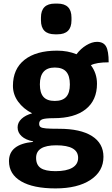

<svg xmlns="http://www.w3.org/2000/svg" viewBox="-20 -842 625 1069"><path d="M556 31Q556 112 484 159.5Q412 207 289 207Q165 207 97.5 167.5Q30 128 30 55Q30 -39 164 -52V-55Q123 -63 100.5 -83.5Q78 -104 78 -133Q78 -160 100 -180.5Q122 -201 159 -211Q110 -236 81 -276Q52 -316 52 -364Q52 -458 116.5 -509Q181 -560 298 -560Q357 -560 406 -540Q429 -571 460.5 -590Q492 -609 520 -609Q556 -609 570.5 -583.5Q585 -558 585 -495Q517 -495 486 -479Q520 -434 520 -376Q520 -284 457.5 -234Q395 -184 279 -184Q232 -184 215 -177.5Q198 -171 198 -153Q198 -140 206 -134.5Q214 -129 236.5 -127Q259 -125 309 -125Q428 -125 492 -84.5Q556 -44 556 31ZM202 -372Q202 -325 222 -302.5Q242 -280 285 -280Q328 -280 348.5 -302.5Q369 -325 369 -372Q369 -420 348.5 -443Q328 -466 285 -466Q202 -466 202 -372ZM415 37Q415 -33 293 -33Q181 -33 181 37Q181 76 206.5 93.5Q232 111 289 111Q350 111 382.5 92Q415 73 415 37ZM208 -729V-744Q208 -822 286 -822H300Q378 -822 378 -744V-729Q378 -651 300 -651H286Q208 -651 208 -729Z"/></svg>

Font: Krub
Style: Bold
Weight: 700
Version: Version 1.000; ttfautohint (v1.6)